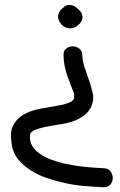

<svg xmlns="http://www.w3.org/2000/svg" viewBox="-20 -749 494 789"><path d="M233.4 0Q203.1 -6.8 169.4 -18.6Q135.7 -30.3 106.4 -48.8Q77.1 -67.4 55.7 -92.8Q34.2 -118.2 28.3 -153.3Q24.4 -177.7 25.4 -201.7Q26.4 -225.6 42 -246.1Q55.7 -265.6 74.7 -276.9Q93.8 -288.1 116.2 -294.9Q135.7 -300.8 156.7 -304.2Q177.7 -307.6 198.2 -311.5Q209 -313.5 219.2 -315.4Q229.5 -317.4 240.2 -319.3L257.8 -325.2Q265.6 -327.1 267.6 -329.1Q270.5 -330.1 276.4 -334Q284.2 -341.8 284.2 -343.8L285.2 -356.4Q284.2 -365.2 279.8 -376.5Q275.4 -387.7 271.5 -397.5Q267.6 -407.2 264.2 -417Q260.7 -426.8 256.8 -436.5Q250 -457 245.6 -478Q241.2 -499 241.2 -521.5Q240.2 -540 252 -549.3Q263.7 -558.6 278.3 -558.6Q293 -558.6 305.7 -549.3Q318.4 -540 318.4 -521.5Q319.3 -497.1 326.7 -475.1Q334 -453.1 341.8 -430.7Q353.5 -399.4 360.8 -367.7Q368.2 -335.9 351.6 -304.7Q340.8 -285.2 322.8 -272.5Q304.7 -259.8 284.2 -252Q264.6 -245.1 245.1 -241.2Q225.6 -237.3 205.1 -234.4Q184.6 -231.4 164.6 -227.1Q144.5 -222.7 125 -215.8Q119.1 -212.9 117.7 -211.9Q116.2 -210.9 114.3 -210Q107.4 -204.1 106.4 -203.1Q105.5 -202.1 105.5 -201.2Q102.5 -194.3 103 -191.9Q103.5 -189.5 103.5 -186.5Q103.5 -183.6 103 -181.6Q102.5 -179.7 102.5 -181.6Q104.5 -168 108.4 -157.2Q115.2 -140.6 133.8 -125Q156.2 -105.5 187 -94.2Q217.8 -83 248 -76.2Q287.1 -67.4 326.2 -63.5Q365.2 -59.6 406.2 -57.6Q424.8 -57.6 434.1 -44.9Q443.4 -32.2 443.4 -17.6Q443.4 -2.9 434.1 8.8Q424.8 20.5 406.2 20.5Q362.3 18.6 318.8 14.6Q275.4 10.7 233.4 0ZM242.2 -640.6Q229.5 -648.4 222.7 -663.6Q215.8 -678.7 220.7 -692.4Q226.6 -708 240.2 -717.8Q251 -729.5 267.6 -728.5Q284.2 -727.5 294.9 -716.8Q306.6 -708 313.5 -698.2Q321.3 -684.6 317.9 -670.4Q314.5 -656.2 302.7 -647.5Q295.9 -640.6 291 -638.7Q283.2 -634.8 281.2 -634.3Q279.3 -633.8 270.5 -632.8Q267.6 -631.8 263.7 -632.8Q259.8 -633.8 257.8 -633.8Q251 -634.8 242.2 -640.6Z"/></svg>

Font: Schoolbell
Style: Regular
Weight: 400
Designer: Font Diner, Inc
Foundry: Font Diner, Inc
Version: Version 1.000